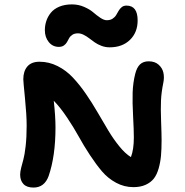

<svg xmlns="http://www.w3.org/2000/svg" viewBox="-20 -888 833 865"><path d="M245.1 -676.8Q217.3 -676.8 199.7 -698.5Q182.1 -720.2 182.1 -752Q182.1 -774.4 189 -794.4Q195.8 -814.5 209.7 -831.3Q223.6 -848.1 247.8 -858.2Q272 -868.2 304.2 -868.2Q333.5 -868.2 359.1 -856.9Q384.8 -845.7 399.9 -832.5Q415 -819.3 431.6 -808.1Q448.2 -796.9 460.9 -796.9Q476.6 -796.9 487.1 -803.7Q497.6 -810.5 503.4 -820.3Q509.3 -830.1 514.6 -839.6Q520 -849.1 528.6 -856Q537.1 -862.8 549.8 -862.8Q600.1 -862.8 600.1 -795.9Q600.1 -742.2 565.7 -708.5Q531.2 -674.8 474.1 -674.8Q454.6 -674.8 437.3 -681.4Q419.9 -688 407 -697Q394 -706.1 382.1 -715.3Q370.1 -724.6 356.9 -731.2Q343.8 -737.8 331.1 -737.8Q315.9 -737.8 306.2 -731.4Q296.4 -725.1 291.5 -716.1Q286.6 -707 281.7 -698.2Q276.9 -689.5 267.8 -683.1Q258.8 -676.8 245.1 -676.8ZM130.9 -43Q100.6 -43 85.7 -58.8Q70.8 -74.7 70.8 -101.1Q70.8 -113.8 75.4 -132.3Q80.1 -150.9 85.4 -169.9Q90.8 -189 95.5 -229.5Q100.1 -270 100.1 -321.8Q100.1 -370.1 92.5 -445.6Q85 -521 85 -530.8Q85 -567.4 103.3 -588.6Q121.6 -609.9 158.2 -609.9Q200.7 -609.9 239.5 -590.3Q278.3 -570.8 308.8 -538.1Q339.4 -505.4 366.9 -465.3Q394.5 -425.3 419.7 -381.8Q444.8 -338.4 468 -299.8Q491.2 -261.2 517.8 -228.5Q544.4 -195.8 569.8 -180.2Q583 -213.9 583 -269Q583 -301.8 579.6 -364.7Q576.2 -427.7 577.6 -471.2Q579.1 -514.6 588.9 -554.2Q596.2 -584 610.8 -597.9Q625.5 -611.8 649.9 -611.8Q677.7 -611.8 694.8 -596.4Q711.9 -581.1 716.3 -559.8Q720.7 -538.6 715.8 -515.1Q707 -472.2 705.3 -435.3Q703.6 -398.4 705.8 -341.1Q708 -283.7 708 -255.9Q708 -215.8 705.3 -186.3Q702.6 -156.7 694.6 -128.7Q686.5 -100.6 672.9 -83.3Q659.2 -65.9 636 -55.4Q612.8 -44.9 581.1 -44.9Q539.6 -44.9 502.9 -64.7Q466.3 -84.5 439.7 -115.7Q413.1 -147 385 -189.7Q356.9 -232.4 334.5 -273.2Q312 -314 281.7 -359.1Q251.5 -404.3 222.2 -434.1Q230 -363.8 230 -314Q230 -184.6 199.2 -95.2Q180.2 -43 130.9 -43Z"/></svg>

Font: Shantell Sans Irregular
Style: Regular
Weight: 600
Designer: Stephen Nixon, Anya Danilova, Shantell Martin
Foundry: Arrow Type
Version: Version 1.006;[9816181b4]